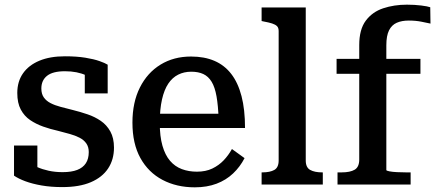

<svg xmlns="http://www.w3.org/2000/svg" viewBox="-20 -790 1863 822"><path d="M360 -139Q360 -161 349.5 -176Q339 -191 320.5 -200.5Q302 -210 278.5 -216.5Q255 -223 228 -230Q196 -237 165 -248Q134 -259 109 -276Q84 -293 69 -321Q54 -349 54 -392Q54 -441 78.5 -476Q103 -511 148.5 -530Q194 -549 258 -549Q308 -549 345 -543Q382 -537 406 -528.5Q430 -520 441 -513V-390H343V-491Q354 -491 361.5 -488Q369 -485 373 -479Q377 -473 378 -464.5Q379 -456 378 -446Q367 -459 348.5 -467.5Q330 -476 307.5 -480.5Q285 -485 258 -485Q206 -485 181.5 -465.5Q157 -446 157 -411Q157 -388 167.5 -373Q178 -358 196.5 -348.5Q215 -339 239.5 -332.5Q264 -326 292 -319Q324 -311 355 -300.5Q386 -290 411.5 -272.5Q437 -255 452.5 -227Q468 -199 468 -158Q468 -107 443 -69Q418 -31 369 -10Q320 11 247 11Q198 11 158 4Q118 -3 88.5 -14Q59 -25 40 -38V-167H140V-34Q124 -41 115 -49.5Q106 -58 102.5 -66.5Q99 -75 100 -83Q101 -91 105 -97Q119 -84 140 -74.5Q161 -65 188.5 -59Q216 -53 248 -53Q286 -53 310.5 -62.5Q335 -72 347.5 -91Q360 -110 360 -139Z M664 -264Q664 -206 675.5 -166Q687 -126 708 -101.5Q729 -77 758.5 -66Q788 -55 823 -55Q861 -55 889 -68.5Q917 -82 937.5 -103.5Q958 -125 973 -152L1027 -113Q1008 -76 978 -47.5Q948 -19 907 -3.5Q866 12 814 12Q736 12 675.5 -20Q615 -52 581 -113.5Q547 -175 547 -265Q547 -352 579 -415.5Q611 -479 667.5 -513.5Q724 -548 798 -548Q855 -548 898 -529.5Q941 -511 970 -473.5Q999 -436 1014 -378.5Q1029 -321 1029 -242H636V-303H939L916 -280Q914 -338 907 -377.5Q900 -417 886 -440Q872 -463 850.5 -473Q829 -483 799 -483Q768 -483 743 -470.5Q718 -458 700.5 -432Q683 -406 673.5 -364Q664 -322 664 -264Z M1289 -758V-103Q1289 -73 1308 -62.5Q1327 -52 1359 -52H1362V0H1100V-52H1103Q1136 -52 1154.5 -62.5Q1173 -73 1173 -103V-657Q1173 -671 1166 -678Q1159 -685 1145 -689.5Q1131 -694 1109 -698L1100 -700V-758Z M1421 -538H1780V-474H1421ZM1822 -759 1823 -689Q1809 -692 1784.5 -697Q1760 -702 1730 -702Q1700 -702 1678.5 -692.5Q1657 -683 1645.5 -660Q1634 -637 1634 -596V-62Q1634 -59 1647 -56.5Q1660 -54 1679.5 -53Q1699 -52 1718 -52H1738V0H1425V-52H1443Q1479 -52 1498.5 -63.5Q1518 -75 1518 -107V-597Q1518 -664 1546 -701.5Q1574 -739 1620.5 -754.5Q1667 -770 1722 -770Q1755 -770 1783 -766.5Q1811 -763 1822 -759Z"/></svg>

Font: Roboto Serif SemiCondensed Medium
Style: Regular
Weight: 500
Width: 4
Designer: Greg Gazdowicz
Foundry: Commercial Type
Version: Version 1.007